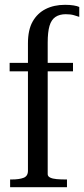

<svg xmlns="http://www.w3.org/2000/svg" viewBox="-20 -777 349 797"><path d="M20 -516H283V-481H20ZM309 -748V-707Q300 -710 286.5 -714Q273 -718 253 -718Q227 -718 210 -706.5Q193 -695 185.5 -669.5Q178 -644 178 -600V-54Q178 -45 188 -40Q198 -35 215 -33.5Q232 -32 252 -32H258V0H22V-32H28Q60 -32 78 -39Q96 -46 96 -68V-597Q96 -653 115.5 -687.5Q135 -722 169.5 -739.5Q204 -757 250 -757Q270 -757 285.5 -754.5Q301 -752 309 -748Z"/></svg>

Font: Roboto Serif 120pt ExtraCondensed
Style: Regular
Weight: 400
Width: 2
Designer: Greg Gazdowicz
Foundry: Commercial Type
Version: Version 1.008